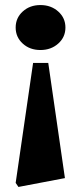

<svg xmlns="http://www.w3.org/2000/svg" viewBox="-20 -526 320 760"><path d="M171 -277 237 179 53 214 42 198 111 -277ZM140 -506Q182 -506 210.5 -480.5Q239 -455 239 -417Q239 -379 210.5 -353.5Q182 -328 140 -328Q98 -328 70 -353.5Q42 -379 42 -417Q42 -455 70 -480.5Q98 -506 140 -506Z"/></svg>

Font: Platypi Light SemiBold
Style: Regular
Weight: 600
Version: Version 1.200